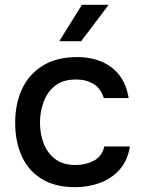

<svg xmlns="http://www.w3.org/2000/svg" viewBox="-20 -771 596 797"><path d="M292 6Q209 6 153.5 -28Q98 -62 70.5 -122.5Q43 -183 43 -262Q43 -340 71.5 -401.5Q100 -463 157.5 -498.5Q215 -534 300 -534Q358 -534 403 -514.5Q448 -495 476.5 -457.5Q505 -420 514 -364H411Q398 -405 367.5 -423Q337 -441 296 -441Q241 -441 208.5 -415Q176 -389 161 -348Q146 -307 146 -262Q146 -215 161.5 -175Q177 -135 209.5 -110.5Q242 -86 295 -86Q335 -86 369 -103.5Q403 -121 413 -163H519Q510 -105 477 -67.5Q444 -30 395.5 -12Q347 6 292 6ZM226 -600 320 -751H431L317 -600Z"/></svg>

Font: Onest Medium
Style: Regular
Weight: 500
Designer: Dmitri Voloshin, Andrey Kudryavtsev
Foundry: Dmitri Voloshin, Andrey Kudryavtsev
Version: Version 1.000;gftools[0.9.33]